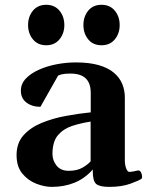

<svg xmlns="http://www.w3.org/2000/svg" viewBox="-20 -749 608 781"><path d="M47.4 -118.2Q47.4 -167 75.4 -198.5Q103.5 -230 148.9 -248.8Q194.3 -267.6 247.1 -277.3Q299.8 -287.1 349.1 -292V-371.1Q349.1 -398.4 339.8 -415.5Q330.6 -432.6 312.5 -441.2Q294.4 -449.7 267.1 -449.7Q243.7 -449.7 232.7 -447Q221.7 -444.3 216.3 -441.4L144.5 -314.5Q110.4 -314.5 87.6 -331.8Q64.9 -349.1 64.9 -379.9Q64.9 -408.2 85.4 -429.7Q106 -451.2 139.2 -465.8Q172.4 -480.5 211.4 -487.8Q250.5 -495.1 288.1 -495.1Q343.8 -495.1 382.1 -483.9Q420.4 -472.7 443.6 -452.9Q466.8 -433.1 477.3 -407.5Q487.8 -381.8 487.8 -352.5V-97.2Q487.8 -78.1 493.2 -64Q498.5 -49.8 506.3 -49.8Q513.2 -49.8 525.1 -52.2Q537.1 -54.7 541.5 -55.7Q549.8 -56.2 554 -47.1Q558.1 -38.1 558.1 -29.8Q558.1 -23.9 555.2 -21.5Q545.4 -14.6 510.3 -1.7Q475.1 11.2 424.3 11.2Q385.3 11.2 371.3 -0.7Q357.4 -12.7 357.4 -51.8V-59.6Q325.7 -23.4 283.7 -6.1Q241.7 11.2 190.4 11.2Q161.1 11.2 127.7 -1.7Q94.2 -14.6 70.8 -43Q47.4 -71.3 47.4 -118.2ZM193.4 -122.6Q193.4 -96.2 210.2 -75.2Q227.1 -54.2 259.3 -54.2Q293.5 -54.2 315.7 -67.1Q337.9 -80.1 348.6 -92.8V-254.4Q310.1 -248.5 274.4 -237.1Q238.8 -225.6 216.1 -199.5Q193.4 -173.3 193.4 -122.6ZM393.1 -564.9Q358.4 -564.9 338.9 -588.9Q319.3 -612.8 319.3 -647Q319.3 -681.6 338.9 -705.6Q358.4 -729.5 393.1 -729.5Q427.2 -729.5 447 -705.6Q466.8 -681.6 466.8 -647Q466.8 -612.8 447 -588.9Q427.2 -564.9 393.1 -564.9ZM168 -564.9Q133.8 -564.9 114 -588.9Q94.2 -612.8 94.2 -647Q94.2 -681.6 114 -705.6Q133.8 -729.5 168 -729.5Q202.1 -729.5 221.9 -705.6Q241.7 -681.6 241.7 -647Q241.7 -612.8 221.9 -588.9Q202.1 -564.9 168 -564.9Z"/></svg>

Font: Gelasio SemiBold
Style: Regular
Weight: 600
Designer: Eben Sorkin
Foundry: Eben Sorkin
Version: Version 1.008